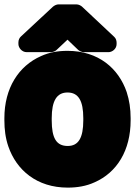

<svg xmlns="http://www.w3.org/2000/svg" viewBox="-26 -808 616 876"><path d="M-6 -269V-259C-6 -217 -1 -178 12 -140C49 -32 142 48 283 48C327 48 368 41 405 24C508 -21 570 -122 570 -259V-269C570 -312 564 -351 552 -388C515 -496 423 -576 282 -576C238 -576 198 -569 161 -552C59 -507 -6 -406 -6 -269ZM354 -269V-259C354 -179 332 -142 283 -142C231 -142 210 -178 210 -259V-269C210 -348 233 -386 282 -386C332 -386 354 -348 354 -269ZM506 -613C506 -622 503 -633 495 -640L349 -777C344 -782 333 -788 323 -788H241C232 -788 222 -783 215 -777L70 -642C63 -636 58 -626 58 -615V-607C58 -591 73 -570 96 -570H206C213 -570 225 -573 232 -580L282 -627L331 -580C337 -575 347 -570 357 -570H469C485 -570 506 -584 506 -607Z"/></svg>

Font: Asimov Print
Style: E
Weight: 500
Designer: Google
Version: Version 2.000980; 2014